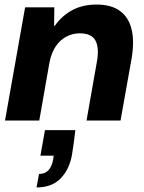

<svg xmlns="http://www.w3.org/2000/svg" viewBox="-20 -528 632 841"><path d="M2 0 90 -496H218L217 -415H220Q251 -459 296.5 -483.5Q342 -508 403 -508Q467 -508 505 -480.5Q543 -453 556 -401Q569 -349 557 -275L508 0H359L405 -261Q415 -319 398 -350.5Q381 -382 329 -382Q297 -382 269.5 -367Q242 -352 223.5 -324Q205 -296 197 -256L152 0ZM140 293 151 234Q177 234 192 218Q207 202 213 170L215 154H157L177 42H310Q307 71 303 98.5Q299 126 295 152Q283 216 244.5 254.5Q206 293 140 293Z"/></svg>

Font: DM Sans 36pt Black
Style: Italic
Weight: 900
Italic angle: -10°
Designer: Colophon Foundry, Jonny Pinhorn
Foundry: Colophon Foundry
Version: Version 4.004;gftools[0.9.30]